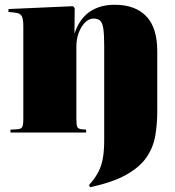

<svg xmlns="http://www.w3.org/2000/svg" viewBox="-20 -557 736 807"><path d="M462 -537Q548 -537 594.5 -489Q641 -441 641 -341V-90Q641 -35 632.5 14Q624 63 596 104Q568 145 511.5 177Q455 209 359 230L354 221Q381 191 394.5 163.5Q408 136 413 104.5Q418 73 418 31V-363Q418 -414 414 -438.5Q410 -463 400 -471Q390 -479 373 -479Q354 -479 337.5 -462.5Q321 -446 311 -419.5Q301 -393 301 -362V-58Q301 -32 304.5 -24Q308 -16 321 -14L342 -12V0H24V-12L55 -14Q69 -15 73.5 -23.5Q78 -32 78 -57V-447Q78 -476 71.5 -489Q65 -502 42 -504L15 -507L16 -519L287 -531L294 -523L293 -418H294Q314 -478 357 -507.5Q400 -537 462 -537Z"/></svg>

Font: Literata 72pt Black
Style: Regular
Weight: 900
Designer: Latin by Veronika Burian and Jose Scaglione. Greek by Irene Vlachou. Cyrillic by Vera Evstafieva.
Foundry: TypeTogether
Version: Version 3.002